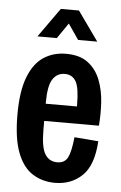

<svg xmlns="http://www.w3.org/2000/svg" viewBox="-52 -741 499 790"><g transform="rotate(5 197.5 -345.5)"><path d="M205 12Q153 12 112.5 -13.5Q72 -39 49.5 -97.5Q27 -156 27 -254Q27 -352 50 -410.5Q73 -469 113 -495Q153 -521 205 -521Q262 -521 296 -495Q330 -469 346.5 -426.5Q363 -384 366 -334.5Q369 -285 365 -238H139V-202Q139 -129 156.5 -101Q174 -73 207 -73Q238 -73 250.5 -98Q263 -123 269 -182L368 -174Q362 -74 317 -31Q272 12 205 12ZM139 -312V-309H268V-315Q268 -386 253 -412Q238 -438 207 -438Q175 -438 157 -410.5Q139 -383 139 -312ZM81 -582 167 -703H242L328 -582H249L205 -646L161 -582Z"/></g></svg>

Font: Special Gothic Condensed One
Style: Regular
Weight: 400
Designer: Alistair McCready
Foundry: Monolith
Version: Version 1.010; ttfautohint (v1.8.4.7-5d5b)